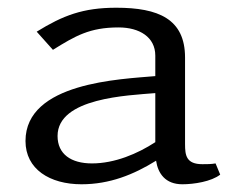

<svg xmlns="http://www.w3.org/2000/svg" viewBox="-20 -470 611 497"><path d="M46 -105C46 -32 109 7 191 7C264 7 326 -18 384 -54C389 -21 408 7 452 7C482 7 527 0 550 -18L538 -47C527 -45 515 -45 504 -45C462 -45 459 -68 459 -97V-321C459 -421 390 -450 281 -450C195 -450 143 -430 75 -388L117 -341C175 -377 212 -399 287 -399C341 -399 382 -374 382 -326V-273C293 -265 46 -257 46 -105ZM129 -118C129 -217 312 -223 382 -229V-102C336 -72 277 -47 218 -47C164 -47 129 -71 129 -118Z"/></svg>

Font: KpMath
Style: Sans
Weight: 400
Version: Version 0.64